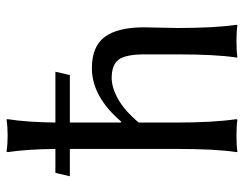

<svg xmlns="http://www.w3.org/2000/svg" viewBox="-99 -639 741 583"><g transform="rotate(-90 271.5 -347.5)"><path d="M104 -505.9H27.8L38.1 -549.8H110.8Q109.9 -635.7 101.1 -694.8L103 -698.2Q124.5 -694.8 150.9 -694.8Q178.7 -694.8 200.2 -698.2L201.2 -694.8Q191.9 -636.7 190.9 -549.8H345.2L335 -505.9H190.9V-352.1L192.9 -349.1Q269.5 -439 356 -439Q421.9 -439 450.9 -399.9Q480 -360.8 480 -280.8Q480 -264.6 479 -230.5Q478 -196.3 478 -180.2Q478 -63.5 487.8 0L485.8 2.9Q467.8 0 438 0Q407.2 0 389.2 2.9L388.2 0Q397.9 -60.1 397.9 -180.2V-277.8Q397.9 -336.9 381.8 -357.9Q365.7 -378.9 326.2 -378.9Q296.9 -378.9 261.7 -359.1Q226.6 -339.4 190.9 -296.9V-180.2Q190.9 -70.8 201.2 0L199.2 2.9Q180.7 0 150.9 0Q120.1 0 102.1 2.9L101.1 0Q110.8 -63 110.8 -180.2V-505.9Z"/></g></svg>

Font: Linux Biolinum G
Style: Regular
Weight: 400
Designer: Philipp H. Poll
Foundry: Philipp H. Poll
Version: Version 1.1.0 ; ttfautohint (v1.6)